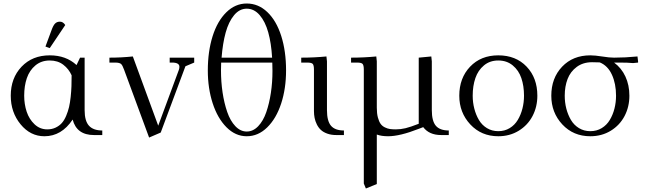

<svg xmlns="http://www.w3.org/2000/svg" viewBox="-20 -766 3658 1089"><path d="M41 -223.1Q41 -323.2 102.3 -387.7Q163.6 -452.1 262.2 -452.1Q354.5 -452.1 414.1 -397L434.1 -439H460V-141.1Q460 -80.1 484.6 -53Q509.3 -25.9 560.1 -25.9V0H513.2Q415 0 392.1 -87.9Q329.1 6.8 231.9 6.8Q152.3 6.8 96.7 -61Q41 -128.9 41 -223.1ZM117.2 -223.1Q117.2 -174.8 131.3 -132.3Q145.5 -89.8 176 -61Q206.5 -32.2 248 -32.2Q274.4 -32.2 295.4 -42.2Q316.4 -52.2 330.6 -68.1Q344.7 -84 355.2 -108.9Q365.7 -133.8 371.6 -158.7Q377.4 -183.6 380.9 -216.6Q384.3 -249.5 385.3 -277.1Q386.2 -304.7 386.2 -338.9Q370.1 -375 338.9 -398.9Q307.6 -422.9 262.2 -422.9Q214.4 -422.9 180.9 -395Q147.5 -367.2 132.3 -323Q117.2 -278.8 117.2 -223.1ZM237.8 -502 272 -594.2Q281.7 -621.6 292.2 -632.3Q302.7 -643.1 319.8 -643.1Q337.9 -643.1 350.1 -624L262.2 -493.2Z M600.6 -411.1V-439Q668.5 -439 733.4 -445.8L877.4 -53.2L994.6 -370.1Q997.6 -378.9 997.6 -387.2Q997.6 -411.1 955.6 -411.1H942.4V-439H1081.5V-411.1L1031.7 -390.1L891.6 -14.2L825.7 14.2L683.6 -371.1Q674.8 -396 666.5 -403.3Q658.2 -410.6 634.8 -411.1Z M1158.7 -366.2Q1158.7 -474.1 1185.8 -560.3Q1212.9 -646.5 1263.7 -696.3Q1314.5 -746.1 1379.4 -746.1Q1445.3 -746.1 1496.3 -697.5Q1547.4 -648.9 1575 -562.5Q1602.5 -476.1 1602.5 -366.2Q1602.5 -263.7 1574.7 -178.7Q1546.9 -93.8 1495.6 -43.5Q1444.3 6.8 1379.4 6.8Q1315.4 6.8 1264.6 -44.2Q1213.9 -95.2 1186.3 -180.2Q1158.7 -265.1 1158.7 -366.2ZM1233.4 -367.2Q1233.4 -302.2 1242.4 -241.7Q1251.5 -181.2 1268.8 -130.9Q1286.1 -80.6 1314.9 -50.3Q1343.8 -20 1379.4 -20Q1415.5 -20 1444.3 -50Q1473.1 -80.1 1490.2 -129.6Q1507.3 -179.2 1516.4 -239.3Q1525.4 -299.3 1525.4 -363.8Q1525.4 -396 1524.4 -411.1H1234.4Q1233.4 -396 1233.4 -367.2ZM1236.8 -439H1523.4Q1518.6 -521 1501.5 -582.3Q1484.4 -643.6 1452.9 -680.2Q1421.4 -716.8 1379.4 -716.8Q1338.4 -716.8 1307.6 -679.7Q1276.9 -642.6 1260 -581.5Q1243.2 -520.5 1236.8 -439Z M1688.5 -411.1V-439Q1761.2 -439 1831.5 -445.8L1834.5 -418V-141.1Q1834.5 -79.6 1857.4 -52.7Q1880.4 -25.9 1930.7 -25.9V0H1887.7Q1858.9 0 1836.4 -8.1Q1814 -16.1 1800 -29.1Q1786.1 -42 1777.1 -60.3Q1768.1 -78.6 1764.4 -97.2Q1760.7 -115.7 1760.7 -136.2V-371.1Q1760.7 -396 1753.7 -403.6Q1746.6 -411.1 1721.7 -411.1Z M1971.2 -411.1V-439Q2043.9 -439 2114.3 -445.8L2117.2 -418V-154.8Q2117.2 -122.6 2123.3 -99.6Q2129.4 -76.7 2138.7 -63.7Q2147.9 -50.8 2163.1 -43.5Q2178.2 -36.1 2192.1 -34.2Q2206.1 -32.2 2225.1 -32.2Q2252.4 -32.2 2280 -38.8Q2307.6 -45.4 2355 -64V-439L2426.3 -445.8L2429.2 -418V-141.1Q2429.2 -79.6 2452.1 -52.7Q2475.1 -25.9 2525.4 -25.9V0H2482.4Q2414.1 0 2380.4 -44.9L2355 -35.2Q2248 6.8 2181.2 6.8Q2143.1 6.8 2117.2 -2.9V277.8L2055.2 303.2L2043.5 274.9V-371.1Q2043.5 -396 2036.4 -403.6Q2029.3 -411.1 2004.4 -411.1Z M2585 -223.1Q2585 -323.2 2646.2 -387.7Q2707.5 -452.1 2806.2 -452.1Q2905.8 -452.1 2966.8 -388.2Q3027.8 -324.2 3027.8 -223.1Q3027.8 -160.2 3000.5 -107.9Q2973.1 -55.7 2922.1 -24.4Q2871.1 6.8 2806.2 6.8Q2710 6.8 2647.5 -60.3Q2585 -127.4 2585 -223.1ZM2661.1 -223.1Q2661.1 -185.1 2670.2 -149.9Q2679.2 -114.7 2696.3 -85.7Q2713.4 -56.6 2741.9 -39.3Q2770.5 -22 2806.2 -22Q2842.3 -22 2870.8 -39.3Q2899.4 -56.6 2916.7 -85.7Q2934.1 -114.7 2943.1 -149.9Q2952.1 -185.1 2952.1 -223.1Q2952.1 -278.8 2937 -323Q2921.9 -367.2 2888.2 -395Q2854.5 -422.9 2806.2 -422.9Q2758.3 -422.9 2724.9 -395Q2691.4 -367.2 2676.3 -323Q2661.1 -278.8 2661.1 -223.1Z M3106.9 -223.1Q3106.9 -323.2 3168.2 -387.7Q3229.5 -452.1 3328.1 -452.1Q3355 -452.1 3395.5 -445.6Q3436 -439 3462.9 -439Q3525.9 -439 3595.7 -445.8L3599.1 -418V-411.1L3570.8 -408.2Q3541 -411.1 3494.1 -411.1H3462.9Q3504.4 -380.9 3527.1 -332.3Q3549.8 -283.7 3549.8 -223.1Q3549.8 -160.2 3522.5 -107.9Q3495.1 -55.7 3444.1 -24.4Q3393.1 6.8 3328.1 6.8Q3231.9 6.8 3169.4 -60.3Q3106.9 -127.4 3106.9 -223.1ZM3183.1 -223.1Q3183.1 -185.1 3192.1 -149.9Q3201.2 -114.7 3218.3 -85.7Q3235.4 -56.6 3263.9 -39.3Q3292.5 -22 3328.1 -22Q3364.3 -22 3392.8 -39.3Q3421.4 -56.6 3438.7 -85.7Q3456.1 -114.7 3465.1 -149.9Q3474.1 -185.1 3474.1 -223.1Q3474.1 -291 3450.7 -342.3Q3427.2 -393.6 3381.8 -412.1Q3365.7 -413.1 3337.9 -413.1Q3287.1 -413.1 3251.2 -386.5Q3215.3 -359.9 3199.2 -317.9Q3183.1 -275.9 3183.1 -223.1Z"/></svg>

Font: Dihjauti
Style: Regular
Weight: 400
Designer: T. Christopher White
Version: Version 3.0.0